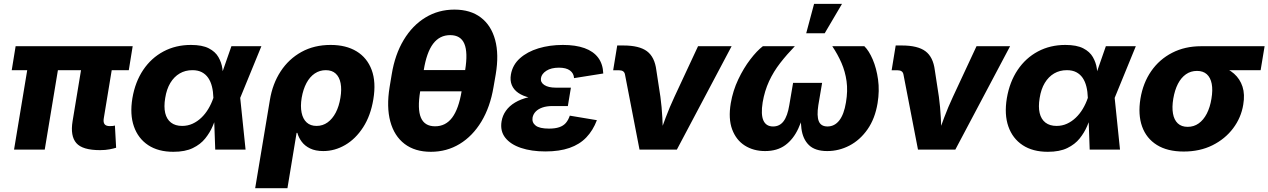

<svg xmlns="http://www.w3.org/2000/svg" viewBox="-20 -790 6699 1014"><path d="M508.3 2.9Q415.5 2.9 383.1 -34.4Q350.6 -71.8 363.3 -149.9L423.3 -512.7H585.4L528.3 -166.5Q524.4 -145 532 -134.5Q539.6 -124 559.6 -124Q570.3 -124 576.4 -124.8Q582.5 -125.5 586.9 -127L593.3 -9.8Q581.5 -5.9 559.3 -1.5Q537.1 2.9 508.3 2.9ZM54.2 0 139.2 -512.7H301.3L216.3 0ZM42 -419.4 62.5 -545.9H680.7L660.2 -419.4Z M895.5 11.7Q815.9 11.7 762.7 -23.4Q709.5 -58.6 687.3 -122.1Q665 -185.5 679.2 -271.5Q693.8 -357.4 736.3 -420.7Q778.8 -483.9 843.5 -518.3Q908.2 -552.7 988.3 -552.7Q1047.9 -552.7 1082.5 -534.9Q1117.2 -517.1 1133.5 -488.5Q1149.9 -460 1154.5 -428Q1159.2 -396 1159.2 -367.7H1213.4L1248.5 -274.4L1276.9 0H1116.7L1106.9 -274.4Q1106 -306.2 1099.4 -332.8Q1092.8 -359.4 1079.6 -378.7Q1066.4 -397.9 1045.9 -408.7Q1025.4 -419.4 996.1 -419.4Q958.5 -419.4 929 -402.1Q899.4 -384.8 879.6 -352.1Q859.9 -319.3 852.5 -272.5Q844.7 -226.1 852.5 -193.1Q860.4 -160.2 883.1 -142.6Q905.8 -125 941.9 -125Q971.7 -125 997.1 -136.7Q1022.5 -148.4 1043.5 -168.5Q1064.5 -188.5 1080.3 -215.1Q1096.2 -241.7 1106.4 -271.5L1202.1 -545.9H1360.4L1248 -271.5L1183.1 -184.6H1127Q1117.2 -156.7 1102.8 -123Q1088.4 -89.4 1063.7 -58.6Q1039.1 -27.8 998.5 -8.1Q958 11.7 895.5 11.7Z M1327.6 204.1 1405.3 -261.7Q1419.4 -347.7 1462.2 -413.1Q1504.9 -478.5 1572 -515.6Q1639.2 -552.7 1726.1 -552.7Q1807.6 -552.7 1863.3 -518.8Q1918.9 -484.9 1942.9 -420.7Q1966.8 -356.4 1951.7 -265.6Q1937.5 -179.2 1897.9 -117.9Q1858.4 -56.6 1803.2 -24.4Q1748 7.8 1687.5 7.8Q1646 7.8 1617.9 -5.9Q1589.8 -19.5 1573.5 -41.5Q1557.1 -63.5 1550.3 -88.4H1546.4L1498 204.1ZM1651.9 -125Q1684.6 -125 1710.2 -143.6Q1735.8 -162.1 1753.2 -195.3Q1770.5 -228.5 1777.8 -273.4Q1785.2 -317.9 1778.8 -350.6Q1772.5 -383.3 1752.9 -401.4Q1733.4 -419.4 1700.7 -419.4Q1668.5 -419.4 1642.3 -401.9Q1616.2 -384.3 1598.6 -351.6Q1581.1 -318.8 1573.2 -273.4Q1565.9 -229 1572.8 -195.3Q1579.6 -161.6 1599.6 -143.3Q1619.6 -125 1651.9 -125Z M2255.4 11.7Q2171.4 11.7 2116.7 -30Q2062 -71.8 2041.3 -148.4Q2020.5 -225.1 2037.6 -330.1L2048.8 -397.5Q2065.9 -502.4 2112.1 -579.1Q2158.2 -655.8 2226.8 -697.5Q2295.4 -739.3 2379.9 -739.3Q2464.8 -739.3 2519.5 -697.5Q2574.2 -655.8 2595 -579.1Q2615.7 -502.4 2598.1 -397.5L2586.4 -330.1Q2568.8 -225.1 2522.5 -148.2Q2476.1 -71.3 2407.7 -29.8Q2339.4 11.7 2255.4 11.7ZM2277.8 -123Q2333.5 -123 2367.9 -168.7Q2402.3 -214.4 2418 -308.6L2436.5 -418.9Q2451.7 -513.2 2432.4 -558.8Q2413.1 -604.5 2357.4 -604.5Q2301.8 -604.5 2267.3 -558.8Q2232.9 -513.2 2217.8 -418.9L2199.2 -308.6Q2183.6 -214.4 2202.9 -168.7Q2222.2 -123 2277.8 -123ZM2174.3 -307.6 2193.4 -419.9H2459.5L2440.9 -307.6Z M2860.4 9.8Q2786.6 9.8 2731.4 -8.8Q2676.3 -27.3 2648.4 -62.7Q2620.6 -98.1 2628.9 -148.9Q2633.8 -179.7 2651.9 -205.1Q2669.9 -230.5 2700 -248.5Q2730 -266.6 2772.2 -276.6Q2814.5 -286.6 2868.7 -286.6H2988.3L2979 -230H2898.9Q2867.2 -230 2844.7 -222.2Q2822.3 -214.4 2809.1 -200.7Q2795.9 -187 2792.5 -168.5Q2788.6 -142.6 2809.1 -126.7Q2829.6 -110.8 2879.4 -110.8Q2912.1 -110.8 2933.6 -118.2Q2955.1 -125.5 2968.3 -140.6Q2981.4 -155.8 2989.3 -179.2L3132.3 -155.3Q3111.8 -101.1 3076.4 -64.2Q3041 -27.3 2987.8 -8.8Q2934.6 9.8 2860.4 9.8ZM2865.2 -265.6Q2815.4 -265.6 2778.3 -274.2Q2741.2 -282.7 2717 -299.6Q2692.9 -316.4 2682.9 -340.8Q2672.9 -365.2 2678.2 -396.5Q2687 -447.3 2725.6 -481.9Q2764.2 -516.6 2823.5 -534.7Q2882.8 -552.7 2952.6 -552.7Q3020 -552.7 3066.9 -535.9Q3113.8 -519 3138.9 -485.6Q3164.1 -452.1 3166 -401.9L3011.7 -377.4Q3010.3 -402.8 2990.2 -417.7Q2970.2 -432.6 2932.1 -432.6Q2890.6 -432.6 2865.5 -416.3Q2840.3 -399.9 2836.9 -377.4Q2833.5 -355 2854.7 -341.1Q2876 -327.1 2915 -327.1H2995.1L2984.9 -265.6Z M3357.4 0 3280.8 -396Q3278.8 -407.7 3271 -413.3Q3263.2 -418.9 3249 -418.9H3218.3L3239.7 -549.8H3272.5Q3356 -549.8 3396.7 -519.5Q3437.5 -489.3 3446.3 -419.4L3467.8 -278.8Q3475.1 -224.6 3478 -168.7Q3481 -112.8 3482.9 -50.3H3452.1Q3474.6 -112.8 3495.6 -168.7Q3516.6 -224.6 3542 -278.8L3666.5 -545.9H3843.8L3554.7 0Z M4020.5 7.8Q3959.5 7.8 3913.6 -21.2Q3867.7 -50.3 3846.7 -106.7Q3825.7 -163.1 3839.4 -245.1Q3850.6 -311 3878.9 -370.6Q3907.2 -430.2 3942.4 -476.1Q3977.5 -522 4008.8 -545.9H4177.7Q4135.3 -502 4100.3 -457Q4065.4 -412.1 4041.7 -361.1Q4018.1 -310.1 4007.8 -249.5Q3997.6 -185.5 4011.7 -153.8Q4025.9 -122.1 4063 -122.1Q4097.7 -122.1 4118.4 -149.9Q4139.2 -177.7 4148.4 -234.4L4168.5 -352.5H4321.8L4301.8 -234.4Q4293 -177.7 4304.2 -149.9Q4315.4 -122.1 4350.1 -122.1Q4387.7 -122.1 4412.6 -154.1Q4437.5 -186 4447.8 -249.5Q4458 -310.1 4450.9 -361.1Q4443.8 -412.1 4424.1 -457.5Q4404.3 -502.9 4375.5 -545.9H4544.9Q4569.3 -522 4589.1 -475.8Q4608.9 -429.7 4617.2 -370.1Q4625.5 -310.5 4614.7 -245.1Q4601.1 -163.1 4561.5 -106.7Q4522 -50.3 4466.3 -21.2Q4410.6 7.8 4349.1 7.8Q4284.7 7.8 4252.2 -23.7Q4219.7 -55.2 4212.4 -111.3Q4205.1 -167.5 4215.3 -242.2H4236.8Q4222.2 -167.5 4196 -111.1Q4169.9 -54.7 4127.2 -23.4Q4084.5 7.8 4020.5 7.8ZM4237.8 -614.3 4279.3 -769.5H4426.8L4335.4 -614.3Z M4828.1 0 4751.5 -396Q4749.5 -407.7 4741.7 -413.3Q4733.9 -418.9 4719.7 -418.9H4689L4710.4 -549.8H4743.2Q4826.7 -549.8 4867.4 -519.5Q4908.2 -489.3 4917 -419.4L4938.5 -278.8Q4945.8 -224.6 4948.7 -168.7Q4951.7 -112.8 4953.6 -50.3H4922.9Q4945.3 -112.8 4966.3 -168.7Q4987.3 -224.6 5012.7 -278.8L5137.2 -545.9H5314.5L5025.4 0Z M5513.7 11.7Q5434.1 11.7 5380.9 -23.4Q5327.6 -58.6 5305.4 -122.1Q5283.2 -185.5 5297.4 -271.5Q5312 -357.4 5354.5 -420.7Q5397 -483.9 5461.7 -518.3Q5526.4 -552.7 5606.4 -552.7Q5666 -552.7 5700.7 -534.9Q5735.4 -517.1 5751.7 -488.5Q5768.1 -460 5772.7 -428Q5777.3 -396 5777.3 -367.7H5831.5L5866.7 -274.4L5895 0H5734.9L5725.1 -274.4Q5724.1 -306.2 5717.5 -332.8Q5710.9 -359.4 5697.8 -378.7Q5684.6 -397.9 5664.1 -408.7Q5643.6 -419.4 5614.3 -419.4Q5576.7 -419.4 5547.1 -402.1Q5517.6 -384.8 5497.8 -352.1Q5478 -319.3 5470.7 -272.5Q5462.9 -226.1 5470.7 -193.1Q5478.5 -160.2 5501.2 -142.6Q5523.9 -125 5560.1 -125Q5589.8 -125 5615.2 -136.7Q5640.6 -148.4 5661.6 -168.5Q5682.6 -188.5 5698.5 -215.1Q5714.4 -241.7 5724.6 -271.5L5820.3 -545.9H5978.5L5866.2 -271.5L5801.3 -184.6H5745.1Q5735.4 -156.7 5720.9 -123Q5706.5 -89.4 5681.9 -58.6Q5657.2 -27.8 5616.7 -8.1Q5576.2 11.7 5513.7 11.7Z M6231.4 10.3Q6145.5 10.3 6089.8 -24.4Q6034.2 -59.1 6011.7 -121.8Q5989.3 -184.6 6002.9 -268.6Q6016.6 -352.1 6059.8 -414.3Q6103 -476.6 6170.4 -511.2Q6237.8 -545.9 6323.2 -545.9H6658.7L6637.7 -419.4H6399.9L6301.8 -415.5Q6268.6 -415.5 6243.2 -397.7Q6217.8 -379.9 6200.9 -347.2Q6184.1 -314.5 6176.3 -268.6Q6168.9 -223.6 6174.8 -190.2Q6180.7 -156.7 6200.2 -138.4Q6219.7 -120.1 6252.4 -120.1Q6285.2 -120.1 6310.5 -138.2Q6335.9 -156.2 6353.3 -189.7Q6370.6 -223.1 6377.9 -268.6Q6385.7 -314.5 6379.4 -347.4Q6373 -380.4 6353.5 -397.9Q6334 -415.5 6301.8 -415.5L6308.6 -456.5Q6369.6 -456.5 6417.7 -442.6Q6465.8 -428.7 6497.3 -400.9Q6528.8 -373 6542 -332.3Q6555.2 -291.5 6545.9 -237.3Q6534.7 -168.5 6492.4 -112.3Q6450.2 -56.2 6383.5 -22.9Q6316.9 10.3 6231.4 10.3Z"/></svg>

Font: Inter ExtraBold
Style: Italic
Weight: 800
Italic angle: -9.3988°
Designer: Rasmus Andersson
Foundry: rsms
Version: Version 4.001;git-66647c0bb